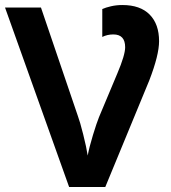

<svg xmlns="http://www.w3.org/2000/svg" viewBox="-20 -744 682 764"><path d="M467 -724Q443 -724 421.5 -719Q400 -714 387 -708V-597Q407 -607 431 -607Q478 -607 478 -556Q478 -525 447 -452L374 -278Q365 -256 350 -207Q335 -158 329 -125Q324 -158 311 -209.5Q298 -261 290 -282L143 -714H0L255 0H399L574 -424Q613 -525 613 -580Q613 -648 575.5 -686Q538 -724 467 -724Z"/></svg>

Font: Noto Sans UI
Style: Bold
Weight: 700
Designer: Monotype Design Team
Foundry: Monotype Imaging Inc.
Version: Version 1.901